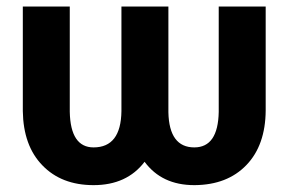

<svg xmlns="http://www.w3.org/2000/svg" viewBox="-20 -548 860 579"><path d="M639.6 -528.3V-210.4C638.2 -139.2 613.8 -103.5 565.9 -103.5C515.6 -103.5 489.3 -138.7 487.8 -209.5V-528.3H346.2V-212.9C345.2 -140.1 317.4 -103.5 262.2 -103.5C215.8 -103.5 191.9 -139.2 190.4 -210.9V-528.3H48.8V-212.9C49.8 -143.6 69.3 -88.9 107.9 -49.3C146 -9.8 197.3 10.3 262.2 10.3C329.1 10.3 380.4 -13.2 416 -60.1C450.7 -13.2 500.5 10.3 565.9 10.3H566.9C632.8 9.8 684.6 -10.3 723.1 -50.3C761.2 -89.8 780.8 -145 781.2 -214.8V-528.3Z"/></svg>

Font: Roboto
Style: Bold
Weight: 700
Designer: Google
Version: Version 2.137; 2017